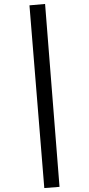

<svg xmlns="http://www.w3.org/2000/svg" viewBox="-20 -734 448 971"><path d="M204 217 129 -707 208 -714 281 211Z"/></svg>

Font: Ysabeau SemiBold
Style: Italic
Weight: 600
Italic angle: -12°
Designer: Christian Thalmann (Catharsis Fonts)
Version: Version 2.002